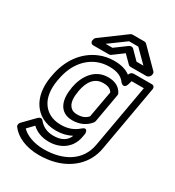

<svg xmlns="http://www.w3.org/2000/svg" viewBox="-232 -911 1169 1280"><g transform="rotate(30 352.5 -271.0)"><path d="M276 183C198 183 136 157 103 123L149 75C179 103 221 123 279 123C370 123 443 72 459 -17L464 -45C464 -45 464 -97 424 -62C392 -34 351 -15 293 -15C222 -15 178 -45 152 -83C124 -123 113 -183 126 -258L128 -268C148 -383 207 -461 291 -496C318 -507 348 -513 382 -513C446 -513 481 -493 503 -462C503 -462 534 -427 549 -476L557 -503H651L565 -18C541 119 421 183 276 183ZM514 -528C485 -550 445 -563 391 -563C351 -563 313 -556 278 -541C170 -496 100 -396 78 -268L76 -258C61 -173 74 -101 109 -50C141 -3 197 35 284 35C329 35 367 25 402 7C386 48 350 73 287 73C230 73 197 50 173 21C160 5 144 15 136 23L52 109C44 118 41 133 48 142C88 197 167 233 267 233C310 233 351 228 390 217C499 187 593 108 615 -18L705 -528C707 -539 700 -553 685 -553H544C530 -553 518 -542 514 -528ZM344 -79C402 -79 447 -102 477 -140C480 -144 482 -149 483 -153L522 -375C523 -380 522 -386 520 -389C502 -425 467 -448 410 -448C301 -448 248 -353 233 -268L232 -258C216 -168 241 -79 344 -79ZM471 -367 434 -161C417 -143 394 -129 353 -129C336 -129 323 -132 313 -138C283 -156 271 -197 282 -258L283 -268C297 -345 332 -398 401 -398C441 -398 459 -386 471 -367ZM573 -632H520L456 -697C448 -705 433 -704 423 -697L335 -632H282L409 -725H480ZM655 -613C656 -620 655 -627 650 -632L514 -769C510 -773 504 -775 498 -775H408C402 -775 396 -773 391 -769L208 -634C202 -630 197 -622 196 -615L194 -607C192 -596 200 -582 215 -582H336C342 -582 348 -584 353 -588L430 -645L487 -588C491 -584 496 -582 502 -582H625C636 -582 651 -592 654 -607Z"/></g></svg>

Font: Asimov
Style: WidOuIt
Weight: 500
Designer: Google
Version: Version 2.000980; 2014